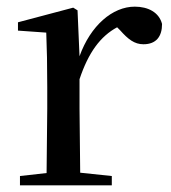

<svg xmlns="http://www.w3.org/2000/svg" viewBox="-20 -557 513 577"><path d="M219 -319C246 -400 282 -448 332 -475L341 -466C365 -439 384 -424 411 -424C450 -424 467 -448 467 -485C458 -520 425 -537 385 -537C318 -537 252 -480 219 -388L213 -526L200 -534L34 -490V-465L119 -459C121 -410 122 -363 122 -295V-230L120 -37L40 -28V0H316V-28L221 -38L219 -230Z"/></svg>

Font: Source Han Serif CN Medium
Style: Regular
Weight: 500
Designer: Ryoko NISHIZUKA 西塚涼子 (kana & ideographs); Frank Grießhammer (Latin, Greek & Cyrillic); Wenlong ZHANG 张文龙 (bopomofo); San
Foundry: Adobe
Version: Version 2.002;hotconv 1.1.0;makeotfexe 2.6.0